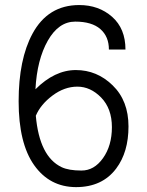

<svg xmlns="http://www.w3.org/2000/svg" viewBox="-20 -748 596 780"><path d="M124 -385.3Q202.1 -463.4 288.1 -463.4Q374 -463.4 437.5 -401.4Q502 -338.9 502 -234.4Q502 -129.9 452.1 -63.5Q395.5 12.2 288.6 12.2Q181.6 11.7 118.7 -77.1Q55.7 -166 55.7 -336.4Q55.7 -506.8 111.8 -610.8Q174.8 -727.5 301.8 -727.5Q381.3 -727.5 435.5 -679.7Q489.7 -631.8 489.7 -546.9H422.4Q422.4 -599.6 387.7 -629.9Q353 -660.2 285.6 -660.2Q218.3 -660.2 174.3 -583Q130.4 -505.9 124 -385.3ZM125.5 -277.8Q140.1 -111.8 230.5 -68.8Q259.3 -55.2 310.5 -55.2Q362.3 -54.7 398.4 -105.5Q434.6 -156.2 434.6 -231.4Q434.6 -306.6 391.1 -351.6Q347.7 -396 294.4 -396Q241.7 -396 193.4 -359.9Q145 -323.7 125.5 -277.8Z"/></svg>

Font: AnjaliOldLipi
Style: Regular
Weight: 400
Designer: Kevin & Siji
Foundry: Core : Kevin & Siji
Modification : Hiran Venugopalan
Opentype mlm2 support: Rajeesh Nambiar
New Feature Table : Santhosh
Version: Version 7.1.0+20221109